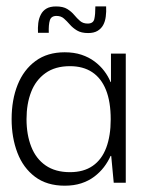

<svg xmlns="http://www.w3.org/2000/svg" viewBox="-20 -574 453 603"><path d="M183.2 9.2Q127.2 9.2 90 -18.8Q52.8 -46.8 34.7 -94.2Q16.5 -141.7 16.5 -200Q16.5 -260.8 35.5 -308Q54.5 -355.2 91.7 -382.5Q128.8 -409.8 183.2 -409.8Q212.5 -409.8 235.8 -402.1Q259.2 -394.3 276.9 -381Q294.7 -367.7 307.2 -351.2Q319.8 -334.7 327.3 -316.3H328.5V-405.7H375V0H337.2L329.3 -84.3H327.3Q319.2 -66 306.5 -49.3Q293.8 -32.7 276 -19.2Q258.2 -5.8 235.2 1.7Q212.2 9.2 183.2 9.2ZM199.7 -33.3Q242.8 -33.3 271.2 -53.1Q299.7 -72.8 313.7 -110.2Q327.7 -147.7 327.7 -199Q327.7 -254.7 312.8 -291.6Q298 -328.5 269.6 -347.3Q241.2 -366.2 199.7 -366.2Q153.2 -366.2 122.7 -344.3Q92.2 -322.5 77.8 -285.2Q63.3 -248 63.3 -199.8Q63.3 -150.8 78.2 -113.1Q93 -75.3 123.5 -54.3Q154 -33.3 199.7 -33.3ZM99.3 -471Q98.5 -487.2 100.2 -501.6Q102 -516 108.2 -528.1Q114.3 -540.2 125.8 -547Q137.3 -553.8 156 -553.8Q178.2 -553.8 191.3 -545.7Q204.5 -537.5 213.2 -526.9Q222 -516.3 231.4 -508.2Q240.8 -500 255.3 -500Q272.8 -500 276.2 -514.1Q279.5 -528.2 279.5 -554H313.3Q314.2 -537.5 312.2 -522.1Q310.3 -506.7 304 -495.2Q297.7 -483.8 286.2 -477Q274.8 -470.2 256.7 -470.2Q235.3 -470.2 221.8 -478.3Q208.3 -486.5 199.2 -497.1Q190 -507.7 180.8 -515.8Q171.5 -524 157.5 -524Q140.7 -524 136.5 -510.1Q132.3 -496.2 133.2 -471Z"/></svg>

Font: Darker Grotesque Light
Style: Regular
Weight: 300
Designer: Gabriel Lam
Foundry: TypeRant
Version: Version 1.000;gftools[0.9.28]